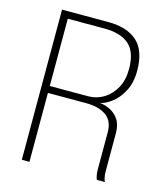

<svg xmlns="http://www.w3.org/2000/svg" viewBox="-110 -824 796 911"><g transform="rotate(15 288.0 -369.0)"><path d="M82 0V-737.5H309.5Q401.5 -737.5 451.5 -692.8Q501.5 -648 501.5 -549.5Q501.5 -489.5 478.8 -447.5Q456 -405.5 425 -382.8Q394 -360 369.5 -356.5Q394 -354.5 419.8 -342.2Q445.5 -330 463 -304.8Q480.5 -279.5 480.5 -237Q480.5 -192 480.5 -143.8Q480.5 -95.5 480.5 -50.5Q480.5 -31 484 -17.2Q487.5 -3.5 490 0H450.5Q448.5 -4 445.2 -17.2Q442 -30.5 442 -50.5Q442 -94 442 -141Q442 -188 442 -231.5Q442 -287.5 405.5 -313Q369 -338.5 308 -338.5H107L119.5 -354V0ZM119.5 -356 107 -372.5H308Q349.5 -372.5 384.5 -394Q419.5 -415.5 440.8 -454.5Q462 -493.5 462 -547.5Q462 -630.5 420.8 -666.8Q379.5 -703 300.5 -703H106.5L119.5 -720Z"/></g></svg>

Font: Epilogue ExtraLight
Style: Regular
Weight: 250
Designer: Tyler Finck
Foundry: Etcetera Type Co
Version: Version 2.112